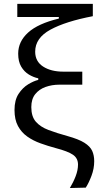

<svg xmlns="http://www.w3.org/2000/svg" viewBox="-20 -752 521 966"><path d="M331.5 194Q349 165 360.8 134.2Q372.5 103.5 372.5 76Q372.5 44 347 26.5Q321.5 9 260 -7Q221 -17.5 184 -30.8Q147 -44 117.5 -64.8Q88 -85.5 70.5 -117.8Q53 -150 53 -198.5Q53 -248.5 73.5 -279.8Q94 -311 121.8 -327.8Q149.5 -344.5 172.5 -350V-358Q148.5 -363 125.2 -377Q102 -391 86.8 -416.5Q71.5 -442 71.5 -482Q71.5 -543 121.5 -588.2Q171.5 -633.5 276 -658.5V-666.5H67V-732.5H447V-670.5Q310.5 -644.5 233.8 -602.8Q157 -561 157 -492Q157 -443 196.8 -417.2Q236.5 -391.5 298.5 -391.5H394V-326H278.5Q241.5 -326 209.2 -314.5Q177 -303 157.2 -278.2Q137.5 -253.5 137.5 -213Q137.5 -166 160.2 -139.8Q183 -113.5 224 -98Q265 -82.5 319.5 -67.5Q375.5 -52 404.5 -33.8Q433.5 -15.5 443.8 7Q454 29.5 454 59Q454 96.5 440.2 132.8Q426.5 169 411.5 192Z"/></svg>

Font: Heraclito
Style: Regular
Weight: 400
Designer: Kostas Bartsokas (font) & Cristiano Sobral (main changes)
Foundry: Kostas Bartsokas (font) & Cristiano Sobral (main changes)
Version: Version 1.00;July 8, 2020;FontCreator 13.0.0.2655 64-bit